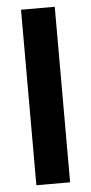

<svg xmlns="http://www.w3.org/2000/svg" viewBox="-52 -746 370 778"><g transform="rotate(-5 132.5 -357.0)"><path d="M64 0V-713.9H201.2V0Z"/></g></svg>

Font: Open Sans Condensed
Style: Bold
Weight: 700
Width: 3
Designer: Monotype Design Team
Foundry: Monotype Imaging Inc.
Version: Version 3.003; ttfautohint (v1.8.4)